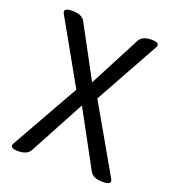

<svg xmlns="http://www.w3.org/2000/svg" viewBox="-134 -835 841 937"><g transform="rotate(20 286.5 -367.0)"><path d="M65 0Q17 0 33 -28L231 -379L47 -706Q31 -734 82 -734Q133 -734 148 -705L291 -439L430 -705Q445 -734 493 -734Q542 -734 526 -706L342 -374L540 -28Q556 0 505 0Q454 0 439 -29L283 -316L129 -29Q114 0 65 0Z"/></g></svg>

Font: Swei Gothic CJK TC Regular
Style: Regular
Weight: 400
Version: Version 2.129